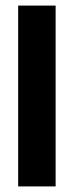

<svg xmlns="http://www.w3.org/2000/svg" viewBox="-20 -667 264 687"><path d="M179 0H45V-647H179Z"/></svg>

Font: Squada One
Style: Regular
Weight: 400
Version: Version 1.001